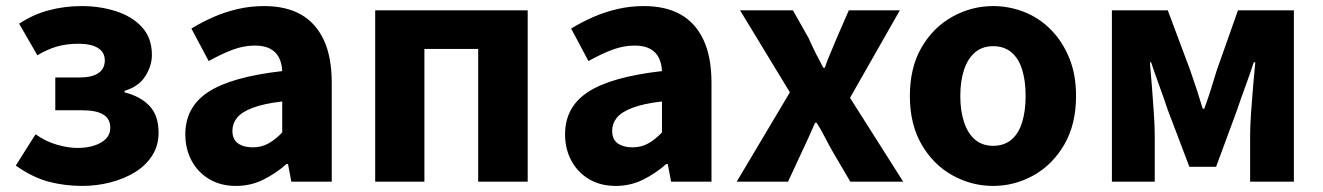

<svg xmlns="http://www.w3.org/2000/svg" viewBox="-20 -598 4354 632"><path d="M251 14Q193 14 140 0Q87 -14 32 -53L97 -156Q131 -132 168 -121.5Q205 -111 235 -111Q266 -111 290.5 -119Q315 -127 329 -141.5Q343 -156 343 -177Q343 -207 320 -221Q297 -235 251 -235H162V-343H242Q283 -343 304 -357.5Q325 -372 325 -399Q325 -426 302.5 -440Q280 -454 238 -454Q200 -454 168 -445Q136 -436 103 -416L43 -520Q88 -550 140 -564Q192 -578 249 -578Q309 -578 362 -561Q415 -544 447.5 -508.5Q480 -473 480 -417Q480 -382 458.5 -347.5Q437 -313 390 -299V-294Q442 -281 472 -249.5Q502 -218 502 -161Q502 -119 481 -86Q460 -53 424 -31Q388 -9 343 2.5Q298 14 251 14Z M757 14Q706 14 668.5 -8.5Q631 -31 610.5 -69.5Q590 -108 590 -156Q590 -246 666 -295.5Q742 -345 909 -364Q908 -389 898.5 -408Q889 -427 869.5 -437.5Q850 -448 819 -448Q782 -448 745 -434Q708 -420 667 -397L610 -504Q646 -526 684 -542.5Q722 -559 763.5 -568.5Q805 -578 849 -578Q922 -578 971 -550Q1020 -522 1046 -466Q1072 -410 1072 -325V0H939L928 -58H923Q888 -27 846.5 -6.5Q805 14 757 14ZM812 -113Q841 -113 864 -126Q887 -139 909 -162V-264Q848 -257 811.5 -243Q775 -229 760 -210Q745 -191 745 -168Q745 -139 763.5 -126Q782 -113 812 -113Z M1215 0V-564H1717V0H1554V-437H1377V0Z M2007 14Q1956 14 1918.5 -8.5Q1881 -31 1860.5 -69.5Q1840 -108 1840 -156Q1840 -246 1916 -295.5Q1992 -345 2159 -364Q2158 -389 2148.5 -408Q2139 -427 2119.5 -437.5Q2100 -448 2069 -448Q2032 -448 1995 -434Q1958 -420 1917 -397L1860 -504Q1896 -526 1934 -542.5Q1972 -559 2013.5 -568.5Q2055 -578 2099 -578Q2172 -578 2221 -550Q2270 -522 2296 -466Q2322 -410 2322 -325V0H2189L2178 -58H2173Q2138 -27 2096.5 -6.5Q2055 14 2007 14ZM2062 -113Q2091 -113 2114 -126Q2137 -139 2159 -162V-264Q2098 -257 2061.5 -243Q2025 -229 2010 -210Q1995 -191 1995 -168Q1995 -139 2013.5 -126Q2032 -113 2062 -113Z M2405 0 2580 -294 2416 -564H2590L2642 -472Q2653 -447 2665 -423Q2677 -399 2690 -375H2695Q2703 -399 2713.5 -423Q2724 -447 2734 -472L2774 -564H2942L2778 -276L2953 0H2779L2722 -97Q2708 -121 2695.5 -146Q2683 -171 2668 -194H2663Q2653 -171 2642 -146.5Q2631 -122 2619 -97L2574 0Z M3249 14Q3178 14 3115 -21Q3052 -56 3013.5 -122.5Q2975 -189 2975 -282Q2975 -376 3013.5 -442Q3052 -508 3115 -543Q3178 -578 3249 -578Q3302 -578 3351.5 -558.5Q3401 -539 3439 -500.5Q3477 -462 3499.5 -407.5Q3522 -353 3522 -282Q3522 -189 3483.5 -122.5Q3445 -56 3382.5 -21Q3320 14 3249 14ZM3249 -118Q3285 -118 3309 -138Q3333 -158 3344.5 -195.5Q3356 -233 3356 -282Q3356 -332 3344.5 -369Q3333 -406 3309 -426Q3285 -446 3249 -446Q3214 -446 3190 -426Q3166 -406 3153.5 -369Q3141 -332 3141 -282Q3141 -233 3153.5 -195.5Q3166 -158 3190 -138Q3214 -118 3249 -118Z M3640 0V-564H3824L3898 -366Q3910 -332 3920 -301Q3930 -270 3939 -240H3944Q3955 -270 3965 -301Q3975 -332 3985 -366L4055 -564H4239V0H4095V-152Q4095 -182 4098 -226.5Q4101 -271 4105 -316Q4109 -361 4112 -393H4107Q4095 -356 4079.5 -314Q4064 -272 4052 -236L3983 -49H3895L3824 -236Q3812 -272 3796.5 -314.5Q3781 -357 3769 -393H3765Q3768 -361 3771.5 -316Q3775 -271 3778 -226.5Q3781 -182 3781 -152V0Z"/></svg>

Font: Noto Sans TC ExtraBold
Style: Regular
Weight: 800
Designer: Ryoko NISHIZUKA  (kana, bopomofo & ideographs); Paul D. Hunt (Latin, Greek & Cyrillic); Sandoll Communications , Soo-you
Foundry: Adobe
Version: Version 2.004-H2;hotconv 1.0.118;makeotfexe 2.5.65603